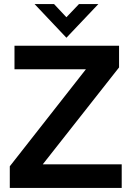

<svg xmlns="http://www.w3.org/2000/svg" viewBox="-20 -921 646 941"><path d="M28 -106 401 -581.5H51V-697H563.5V-590.5L189.5 -115.5H576.5V0H28ZM149.5 -901H245L305.5 -836.5L367 -901H462L305.5 -736Z"/></svg>

Font: HK Grotesk
Style: Bold
Weight: 700
Designer: Alfredo Marco Pradil
Foundry: Hanken Design Co.
Version: Version 3.001